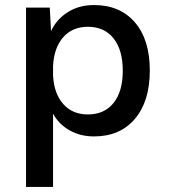

<svg xmlns="http://www.w3.org/2000/svg" viewBox="-20 -530 669 760"><path d="M573 -251Q573 -129 514 -59.5Q455 10 352 10Q298 10 255.5 -14Q213 -38 190 -80V210H83V-500H177L182 -407Q204 -454 248.5 -482Q293 -510 352 -510Q455 -510 514 -441.5Q573 -373 573 -251ZM466 -250Q466 -332 429.5 -378Q393 -424 328 -424Q267 -424 230.5 -383Q194 -342 190 -269V-231Q194 -159 230.5 -118Q267 -77 328 -77Q393 -77 429.5 -122.5Q466 -168 466 -250Z"/></svg>

Font: Work Sans Medium
Style: Regular
Weight: 500
Designer: Wei Huang
Foundry: Wei Huang
Version: Version 1.500